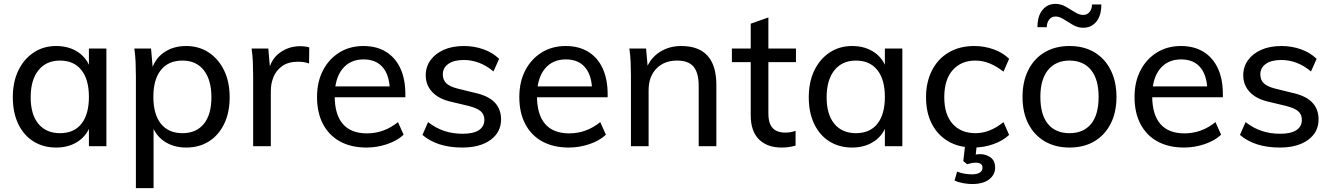

<svg xmlns="http://www.w3.org/2000/svg" viewBox="-20 -753 6860 989"><path d="M269 7Q203 7 152.5 -24.5Q102 -56 74 -114.5Q46 -173 46 -252Q46 -331 74.5 -390Q103 -449 153.5 -482.5Q204 -516 269 -516Q337 -516 385 -482.5Q433 -449 450 -387L438 -380V-503H528V0H438V-126L450 -121Q433 -60 385 -26.5Q337 7 269 7ZM289 -67Q361 -67 399.5 -115.5Q438 -164 438 -254Q438 -344 399 -392.5Q360 -441 289 -441Q218 -441 178 -391Q138 -341 138 -252Q138 -163 178 -115Q218 -67 289 -67Z M680 216V-362Q680 -397 678.5 -432.5Q677 -468 672 -503H758L767 -400L759 -387Q776 -449 824 -482.5Q872 -516 939 -516Q1005 -516 1055.5 -482.5Q1106 -449 1134.5 -390Q1163 -331 1163 -252Q1163 -173 1134.5 -114.5Q1106 -56 1056 -24.5Q1006 7 939 7Q872 7 824 -26.5Q776 -60 759 -121L771 -132V216ZM920 -67Q991 -67 1030 -115Q1069 -163 1069 -252Q1069 -341 1030 -391Q991 -441 920 -441Q848 -441 809 -392.5Q770 -344 770 -254Q770 -164 809 -115.5Q848 -67 920 -67Z M1284 0V-362Q1284 -397 1282.5 -432.5Q1281 -468 1276 -503H1362L1373 -378L1362 -382Q1375 -448 1421.5 -481.5Q1468 -515 1526 -515Q1540 -515 1551.5 -513.5Q1563 -512 1573 -509L1572 -426Q1547 -435 1516 -435Q1465 -435 1434 -413Q1403 -391 1389 -357Q1375 -323 1375 -284V0Z M2059 -59Q2026 -28 1974 -10.5Q1922 7 1868 7Q1789 7 1732 -24Q1675 -55 1644 -113.5Q1613 -172 1613 -253Q1613 -331 1643.5 -390Q1674 -449 1728 -482.5Q1782 -516 1852 -516Q1920 -516 1968.5 -486Q2017 -456 2042.5 -400.5Q2068 -345 2068 -268V-252H1693V-308H2016L1988 -272Q1990 -357 1955 -402Q1920 -447 1853 -447Q1783 -447 1743.5 -397.5Q1704 -348 1704 -259Q1704 -163 1746 -114.5Q1788 -66 1870 -66Q1914 -66 1954 -80.5Q1994 -95 2030 -124Z M2361 7Q2232 7 2156 -58L2185 -124Q2225 -93 2268.5 -78.5Q2312 -64 2364 -64Q2418 -64 2446.5 -82.5Q2475 -101 2475 -136Q2475 -164 2455.5 -180.5Q2436 -197 2391 -208L2307 -228Q2242 -242 2207.5 -278Q2173 -314 2173 -365Q2173 -409 2197.5 -443Q2222 -477 2266 -496.5Q2310 -516 2370 -516Q2423 -516 2470.5 -499Q2518 -482 2551 -450L2522 -385Q2486 -415 2448 -429.5Q2410 -444 2369 -444Q2318 -444 2289.5 -424Q2261 -404 2261 -370Q2261 -341 2279 -324Q2297 -307 2336 -297L2421 -276Q2493 -261 2527 -226.5Q2561 -192 2561 -138Q2561 -72 2507 -32.5Q2453 7 2361 7Z M3101 -59Q3068 -28 3016 -10.5Q2964 7 2910 7Q2831 7 2774 -24Q2717 -55 2686 -113.5Q2655 -172 2655 -253Q2655 -331 2685.5 -390Q2716 -449 2770 -482.5Q2824 -516 2894 -516Q2962 -516 3010.5 -486Q3059 -456 3084.5 -400.5Q3110 -345 3110 -268V-252H2735V-308H3058L3030 -272Q3032 -357 2997 -402Q2962 -447 2895 -447Q2825 -447 2785.5 -397.5Q2746 -348 2746 -259Q2746 -163 2788 -114.5Q2830 -66 2912 -66Q2956 -66 2996 -80.5Q3036 -95 3072 -124Z M3230 0V-362Q3230 -397 3228.5 -432.5Q3227 -468 3222 -503H3308L3317 -400L3307 -394Q3329 -453 3377.5 -484.5Q3426 -516 3489 -516Q3670 -516 3670 -315V0H3579V-310Q3579 -378 3552.5 -409.5Q3526 -441 3468 -441Q3401 -441 3361 -399.5Q3321 -358 3321 -288V0Z M3750 -433V-503H4080V-433ZM4078 -79V-3Q4061 2 4043.5 4.5Q4026 7 4006 7Q3932 7 3889.5 -35Q3847 -77 3847 -159V-631L3938 -663V-169Q3938 -130 3949.5 -108.5Q3961 -87 3980.5 -78.5Q4000 -70 4025 -70Q4039 -70 4051 -72Q4063 -74 4078 -79Z M4369 7Q4303 7 4252.5 -24.5Q4202 -56 4174 -114.5Q4146 -173 4146 -252Q4146 -331 4174.5 -390Q4203 -449 4253.5 -482.5Q4304 -516 4369 -516Q4437 -516 4485 -482.5Q4533 -449 4550 -387L4538 -380V-503H4628V0H4538V-126L4550 -121Q4533 -60 4485 -26.5Q4437 7 4369 7ZM4389 -67Q4461 -67 4499.5 -115.5Q4538 -164 4538 -254Q4538 -344 4499 -392.5Q4460 -441 4389 -441Q4318 -441 4278 -391Q4238 -341 4238 -252Q4238 -163 4278 -115Q4318 -67 4389 -67Z M4995 7Q4919 7 4864.5 -25Q4810 -57 4780 -115Q4750 -173 4750 -252Q4750 -330 4780.5 -390Q4811 -450 4867 -483Q4923 -516 4999 -516Q5051 -516 5099 -498.5Q5147 -481 5178 -450L5149 -384Q5113 -412 5077.5 -426.5Q5042 -441 5004 -441Q4931 -441 4887.5 -392Q4844 -343 4844 -252Q4844 -163 4887 -115Q4930 -67 5005 -67Q5041 -67 5077 -81Q5113 -95 5149 -124L5178 -58Q5146 -28 5097 -10.5Q5048 7 4995 7ZM4987 195Q4967 195 4941.5 190.5Q4916 186 4897 177L4910 131Q4931 139 4949.5 142Q4968 145 4986 145Q5013 145 5027 136Q5041 127 5041 111Q5041 85 5006 85Q4994 85 4982.5 87.5Q4971 90 4962 93L4942 77L4953 -20H5013L5005 53L4978 51Q4991 46 5004 43.5Q5017 41 5029 41Q5059 41 5082.5 58Q5106 75 5106 111Q5106 147 5075 171Q5044 195 4987 195Z M5489 7Q5416 7 5361.5 -25Q5307 -57 5277 -115.5Q5247 -174 5247 -254Q5247 -333 5277 -392.5Q5307 -452 5361.5 -484Q5416 -516 5489 -516Q5563 -516 5617 -484Q5671 -452 5701 -392.5Q5731 -333 5731 -254Q5731 -174 5701 -115.5Q5671 -57 5617 -25Q5563 7 5489 7ZM5489 -67Q5561 -67 5600 -114.5Q5639 -162 5639 -254Q5639 -345 5599.5 -393Q5560 -441 5489 -441Q5419 -441 5379 -393Q5339 -345 5339 -254Q5339 -162 5378 -114.5Q5417 -67 5489 -67ZM5324 -613Q5324 -671 5350 -702Q5376 -733 5417 -733Q5445 -733 5470 -718.5Q5495 -704 5517.5 -690Q5540 -676 5559 -676Q5581 -676 5593 -692Q5605 -708 5605 -730H5653Q5653 -672 5627 -641Q5601 -610 5560 -610Q5532 -610 5507 -624.5Q5482 -639 5459.5 -653.5Q5437 -668 5418 -668Q5396 -668 5384 -651.5Q5372 -635 5372 -613Z M6270 -59Q6237 -28 6185 -10.5Q6133 7 6079 7Q6000 7 5943 -24Q5886 -55 5855 -113.5Q5824 -172 5824 -253Q5824 -331 5854.5 -390Q5885 -449 5939 -482.5Q5993 -516 6063 -516Q6131 -516 6179.5 -486Q6228 -456 6253.5 -400.5Q6279 -345 6279 -268V-252H5904V-308H6227L6199 -272Q6201 -357 6166 -402Q6131 -447 6064 -447Q5994 -447 5954.5 -397.5Q5915 -348 5915 -259Q5915 -163 5957 -114.5Q5999 -66 6081 -66Q6125 -66 6165 -80.5Q6205 -95 6241 -124Z M6572 7Q6443 7 6367 -58L6396 -124Q6436 -93 6479.5 -78.5Q6523 -64 6575 -64Q6629 -64 6657.5 -82.5Q6686 -101 6686 -136Q6686 -164 6666.5 -180.5Q6647 -197 6602 -208L6518 -228Q6453 -242 6418.5 -278Q6384 -314 6384 -365Q6384 -409 6408.5 -443Q6433 -477 6477 -496.5Q6521 -516 6581 -516Q6634 -516 6681.5 -499Q6729 -482 6762 -450L6733 -385Q6697 -415 6659 -429.5Q6621 -444 6580 -444Q6529 -444 6500.5 -424Q6472 -404 6472 -370Q6472 -341 6490 -324Q6508 -307 6547 -297L6632 -276Q6704 -261 6738 -226.5Q6772 -192 6772 -138Q6772 -72 6718 -32.5Q6664 7 6572 7Z"/></svg>

Font: Muli Medium
Style: Regular
Weight: 500
Designer: Vernon Adams
Foundry: Vernon Adams
Version: Version 2.100; ttfautohint (v1.8.1.43-b0c9)